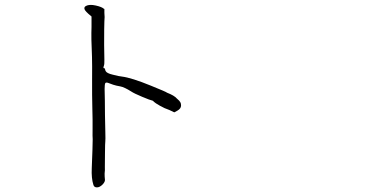

<svg xmlns="http://www.w3.org/2000/svg" viewBox="-20 -730 1540 802"><path d="M416 -691.4Q416 -686.5 416 -675.8Q418 -659.2 416 -640.6Q415 -622.1 415 -542Q417 -461.9 415 -459Q412.1 -450.2 412.1 -447.3Q412.1 -445.3 414.1 -445.3Q415 -446.3 416.5 -444.8Q418 -443.4 419.4 -439Q420.9 -434.6 420.9 -433.6Q425.8 -423.8 451.2 -418Q477.5 -411.1 489.3 -410.2Q529.3 -405.3 610.4 -372.1Q675.8 -345.7 677.7 -342.8Q708 -331.1 718.8 -318.4Q730.5 -308.6 733.4 -302.7Q736.3 -297.9 736.3 -289.1Q736.3 -276.4 720.7 -267.6L708 -260.7L687.5 -270.5Q667 -277.3 647.5 -288.6Q627.9 -299.8 623 -304.7Q619.1 -309.6 617.2 -309.6Q607.4 -311.5 573.7 -325.7Q540 -339.8 528.3 -347.7Q499 -366.2 482.4 -369.1Q464.8 -372.1 453.1 -376Q441.4 -379.9 431.6 -383.8Q422.9 -386.7 419.9 -382.8Q417 -377.9 417 -358.4Q418 -336.9 418 -309.1Q418 -281.2 418.5 -250Q418.9 -218.8 419.9 -181.6Q420.9 -144.5 419.9 -139.6Q418.9 -134.8 418.5 -89.4Q418 -43.9 418 -32.2Q418.9 -19.5 417 -4.9Q417 8.8 418 16.6Q420.9 28.3 408.2 41Q396.5 52.7 384.8 52.7Q373 52.7 370.1 42Q361.3 14.6 363.3 -27.3Q365.2 -68.4 366.2 -105Q367.2 -141.6 367.2 -148.4Q366.2 -156.2 366.7 -191.9Q367.2 -227.5 365.7 -279.3Q364.3 -331.1 364.7 -396Q365.2 -460.9 364.3 -491.2Q360.4 -572.3 362.3 -617.2V-661.1L349.6 -671.9Q339.8 -680.7 335 -687.5Q328.1 -699.2 338.9 -705.1Q353.5 -712.9 379.9 -707Q406.2 -701.2 415 -692.4L416 -693.4Z"/></svg>

Font: ToneOZ-YinPZ-Tsuipita-TC
Style: Regular
Weight: 400
Designer: ÂÆ£ÂøóÂáåJeffrey Xuan(jeffreyx@gmail.com, ToneOZ.com) ÈòøÂù§(cjkFonts)
Foundry: ToneOZ
Version: Version 0.24071